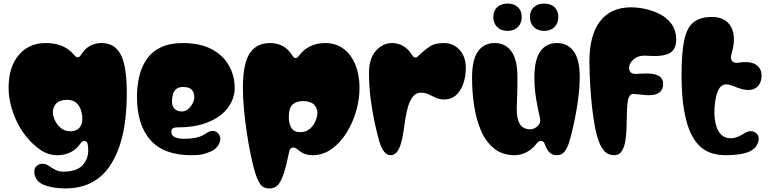

<svg xmlns="http://www.w3.org/2000/svg" viewBox="-20 -855 4301 1075"><path d="M343 200Q311 200 278.5 194.5Q246 189 223 179Q196 167 184 147.5Q172 128 172 105Q172 86 185.5 74Q199 62 218 62Q226 62 234 64Q242 66 249 71Q276 89 293.5 97.5Q311 106 336 106Q407 106 440.5 72Q474 38 474 -14Q474 -28 471 -47Q468 -66 451 -66Q444 -66 439.5 -61.5Q435 -57 430 -51Q409 -20 376 -3Q343 14 302 14Q249 14 205.5 -16.5Q162 -47 127 -90Q81 -147 54.5 -221Q28 -295 28 -362Q28 -480 85 -547Q142 -614 236 -614Q340 -614 393 -549Q398 -544 403 -539Q408 -534 415 -534Q423 -534 427.5 -539.5Q432 -545 437 -553Q458 -585 486.5 -599.5Q515 -614 546 -614Q603 -614 634.5 -580Q666 -546 678 -483Q690 -420 690 -334Q690 -258 681 -181.5Q672 -105 649 -36.5Q626 32 587 85.5Q548 139 488 169.5Q428 200 343 200ZM375 -120Q404 -120 422.5 -137.5Q441 -155 441 -188Q441 -213 433.5 -237.5Q426 -262 407.5 -279Q389 -296 356 -296Q315 -296 295.5 -276.5Q276 -257 276 -224Q276 -208 286.5 -183.5Q297 -159 319 -139.5Q341 -120 375 -120Z M1051 14Q897 14 822 -71Q747 -156 747 -312Q747 -374 760 -428.5Q773 -483 802.5 -525Q832 -567 881.5 -590.5Q931 -614 1004 -614Q1099 -614 1163.5 -580.5Q1228 -547 1261 -489.5Q1294 -432 1294 -361Q1294 -322 1275.5 -283Q1257 -244 1218 -212.5Q1179 -181 1119.5 -161.5Q1060 -142 977 -142Q955 -142 947 -136Q939 -130 939 -119Q939 -96 959 -87Q979 -78 1006 -78Q1033 -78 1052 -80Q1075 -82 1095.5 -89Q1116 -96 1140 -112Q1157 -124 1178.5 -121Q1200 -118 1209 -96Q1220 -74 1205.5 -47.5Q1191 -21 1165 -9Q1143 1 1119 7.5Q1095 14 1051 14ZM998 -231Q1018 -231 1033.5 -244.5Q1049 -258 1058.5 -276.5Q1068 -295 1068 -311Q1068 -368 1006 -368Q980 -368 966 -356Q952 -344 947.5 -325.5Q943 -307 943 -287Q943 -259 958 -245Q973 -231 998 -231Z M1488 200Q1452 200 1435 173Q1418 146 1405 100Q1394 61 1382.5 5.5Q1371 -50 1361.5 -114Q1352 -178 1346 -242.5Q1340 -307 1340 -364Q1340 -498 1378 -556Q1416 -614 1491 -614Q1572 -614 1615 -547Q1620 -539 1624 -534.5Q1628 -530 1635 -530Q1643 -530 1647.5 -535Q1652 -540 1658 -548Q1682 -580 1719.5 -597Q1757 -614 1800 -614Q1851 -614 1887.5 -592.5Q1924 -571 1947.5 -535Q1971 -499 1982 -454.5Q1993 -410 1993 -363Q1993 -299 1974 -233Q1955 -167 1920 -111Q1885 -55 1836.5 -20.5Q1788 14 1729 14Q1688 14 1658 -9Q1648 -17 1640 -23Q1632 -29 1623 -29Q1605 -29 1600 -10Q1593 21 1588 44.5Q1583 68 1574 99Q1560 148 1541.5 174Q1523 200 1488 200ZM1661 -115Q1693 -115 1714.5 -133.5Q1736 -152 1746.5 -177.5Q1757 -203 1757 -223Q1757 -252 1737 -270.5Q1717 -289 1676 -289Q1639 -289 1618 -269.5Q1597 -250 1597 -200Q1597 -160 1612.5 -137.5Q1628 -115 1661 -115Z M2168 14Q2146 14 2130.5 -6Q2115 -26 2104 -62Q2091 -108 2077.5 -170Q2064 -232 2055 -303Q2046 -374 2046 -447Q2046 -527 2084.5 -570.5Q2123 -614 2175 -614Q2206 -614 2234.5 -599Q2263 -584 2284 -552Q2289 -544 2293.5 -538.5Q2298 -533 2306 -533Q2314 -533 2319.5 -539Q2325 -545 2336 -555Q2362 -579 2389 -596.5Q2416 -614 2465 -614Q2518 -614 2553 -576Q2588 -538 2588 -474Q2588 -427 2574 -386.5Q2560 -346 2533 -322Q2506 -298 2466 -298Q2441 -298 2420.5 -307.5Q2400 -317 2380.5 -326.5Q2361 -336 2336 -336Q2310 -336 2293 -315.5Q2276 -295 2266 -262.5Q2256 -230 2250 -192Q2244 -154 2239 -118Q2234 -82 2226 -56Q2218 -25 2203.5 -5.5Q2189 14 2168 14Z M2863 14Q2793 14 2746.5 -23.5Q2700 -61 2673 -124Q2646 -187 2634.5 -264Q2623 -341 2623 -420Q2623 -520 2656 -567Q2689 -614 2750 -614Q2809 -614 2843 -568Q2877 -522 2877 -422Q2877 -384 2876.5 -347.5Q2876 -311 2874 -272Q2871 -213 2881 -182.5Q2891 -152 2909 -141.5Q2927 -131 2947 -131Q2971 -131 2990 -149Q3009 -167 3004 -190Q2992 -240 2982 -300Q2972 -360 2972 -420Q2972 -520 3005 -567Q3038 -614 3099 -614Q3158 -614 3192 -568Q3226 -522 3226 -422Q3226 -377 3220 -324.5Q3214 -272 3204.5 -220.5Q3195 -169 3185 -127.5Q3175 -86 3168 -63Q3157 -26 3141 -6Q3125 14 3097 14Q3071 14 3055 -3.5Q3039 -21 3029 -51Q3024 -66 3007 -66Q3000 -66 2994.5 -61.5Q2989 -57 2984 -51Q2961 -20 2928 -3Q2895 14 2863 14ZM3027 -682Q2991 -682 2969 -703.5Q2947 -725 2947 -760Q2947 -795 2969 -815Q2991 -835 3027 -835Q3063 -835 3084.5 -815Q3106 -795 3106 -760Q3106 -725 3084.5 -703.5Q3063 -682 3027 -682ZM2822 -682Q2786 -682 2764 -703.5Q2742 -725 2742 -760Q2742 -795 2764 -815Q2786 -835 2822 -835Q2858 -835 2879.5 -815Q2901 -795 2901 -760Q2901 -725 2879.5 -703.5Q2858 -682 2822 -682Z M3420 14Q3383 14 3361 -12Q3339 -38 3325 -86Q3312 -131 3303 -192Q3294 -253 3289 -315.5Q3284 -378 3282 -429.5Q3280 -481 3280 -508Q3280 -660 3340.5 -737Q3401 -814 3513 -814Q3551 -814 3595 -804.5Q3639 -795 3678 -774Q3717 -753 3741.5 -718.5Q3766 -684 3766 -634Q3766 -576 3726.5 -556Q3687 -536 3603 -543Q3563 -546 3539 -531Q3515 -516 3506.5 -495Q3498 -474 3506 -457.5Q3514 -441 3539 -441Q3552 -441 3577 -443Q3602 -445 3629 -442Q3656 -439 3674.5 -426Q3693 -413 3693 -383Q3693 -356 3674 -339Q3655 -322 3614 -322Q3600 -322 3581.5 -324Q3563 -326 3547.5 -327.5Q3532 -329 3526 -329Q3512 -329 3505 -318Q3498 -307 3495.5 -292.5Q3493 -278 3492 -267Q3490 -238 3489.5 -200.5Q3489 -163 3487.5 -125.5Q3486 -88 3479.5 -56.5Q3473 -25 3459 -5.5Q3445 14 3420 14Z M4042 14Q4009 14 3974.5 5.5Q3940 -3 3908 -28Q3876 -53 3851 -102Q3826 -151 3811 -232.5Q3796 -314 3796 -435Q3796 -557 3810.5 -628Q3825 -699 3862 -729.5Q3899 -760 3966 -760Q4044 -760 4074 -703Q4104 -646 4075 -550Q4068 -528 4078.5 -514Q4089 -500 4114 -504Q4181 -514 4212.5 -493Q4244 -472 4244 -433Q4244 -387 4215 -365Q4186 -343 4135 -356Q4115 -361 4095 -369.5Q4075 -378 4057 -381.5Q4039 -385 4023.5 -376.5Q4008 -368 3997 -339Q3989 -318 3984 -285.5Q3979 -253 3980 -217.5Q3981 -182 3990 -151Q3999 -120 4018.5 -100.5Q4038 -81 4071 -81Q4091 -81 4109.5 -88.5Q4128 -96 4150 -110Q4168 -122 4186 -120.5Q4204 -119 4216 -107.5Q4228 -96 4228 -77Q4228 -62 4217 -41.5Q4206 -21 4177 -7Q4132 14 4042 14Z"/></svg>

Font: Matemasie
Style: Regular
Weight: 400
Designer: Adam Yeo
Version: Version 1.001; ttfautohint (v1.8.4.7-5d5b)